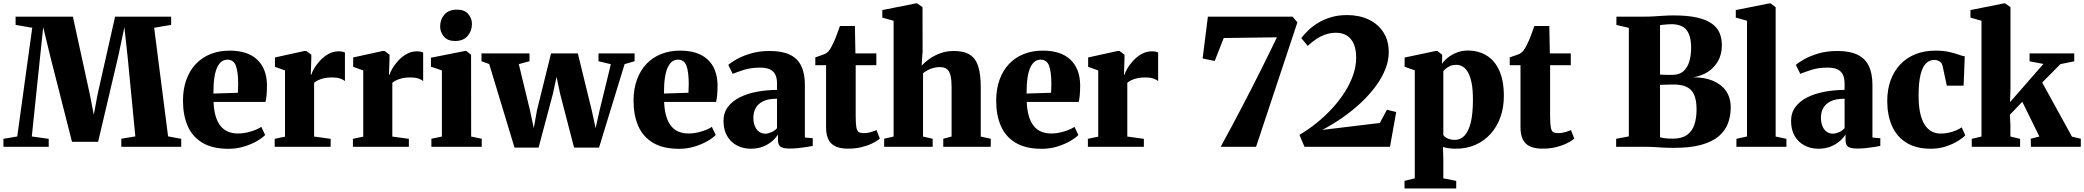

<svg xmlns="http://www.w3.org/2000/svg" viewBox="-26 -838 11898 1096"><path d="M72.5 -59 158 -679.5 63 -696V-743H390L487.5 -296L509.5 -182.5L530.5 -297L631 -743H951V-696L854 -679.5L933.5 -59.5L1008.5 -45.5V0H666.5V-46L746.5 -59.5L702.5 -514L684 -682.5L650.5 -523.5L534 -28.5H385L261 -516L220.5 -683L203 -514.5L155.5 -59L252 -45.5V0H-6.5V-45.5Z M1279 11.5Q1187 11.5 1129.5 -23Q1072 -57.5 1045.2 -119.2Q1018.5 -181 1018.5 -263Q1018.5 -330 1037.8 -383Q1057 -436 1092 -473Q1127 -510 1176 -529.5Q1225 -549 1284.5 -549Q1387 -549 1441.5 -498.2Q1496 -447.5 1498 -354.5Q1498 -320 1495.8 -295.5Q1493.5 -271 1489.5 -256H1193Q1195 -208.5 1205.2 -174.5Q1215.5 -140.5 1233 -118.8Q1250.5 -97 1275.8 -86.5Q1301 -76 1333.5 -76Q1368 -76 1406 -87.5Q1444 -99 1465.5 -114L1487.5 -67.5Q1473 -51.5 1441.2 -33Q1409.5 -14.5 1367.2 -1.5Q1325 11.5 1279 11.5ZM1192 -304 1332 -308.5Q1332.5 -322 1332.8 -334.2Q1333 -346.5 1333.5 -360Q1333.5 -426 1320.8 -461.8Q1308 -497.5 1272 -497.5Q1255.5 -497.5 1241.2 -488.2Q1227 -479 1215.8 -457.5Q1204.5 -436 1198.2 -398.5Q1192 -361 1192 -304Z M1542 0V-45.5L1601 -58V-436L1543.5 -456.5V-510L1712 -547H1722.5L1751 -526V-502L1748 -412H1751.5Q1754.5 -425 1767.2 -447Q1780 -469 1800.5 -491.5Q1821 -514 1848.2 -529.5Q1875.5 -545 1907.5 -545Q1920.5 -545 1929.2 -543Q1938 -541 1943 -538.5V-375.5Q1933.5 -383.5 1915.5 -389.8Q1897.5 -396 1869 -396Q1845.5 -396 1826.2 -392Q1807 -388 1792 -381Q1777 -374 1767 -365.5V-58.5L1861.5 -45.5V0Z M1988.5 0V-45.5L2047.5 -58V-436L1990 -456.5V-510L2158.5 -547H2169L2197.5 -526V-502L2194.5 -412H2198Q2201 -425 2213.8 -447Q2226.5 -469 2247 -491.5Q2267.5 -514 2294.8 -529.5Q2322 -545 2354 -545Q2367 -545 2375.8 -543Q2384.5 -541 2389.5 -538.5V-375.5Q2380 -383.5 2362 -389.8Q2344 -396 2315.5 -396Q2292 -396 2272.8 -392Q2253.5 -388 2238.5 -381Q2223.5 -374 2213.5 -365.5V-58.5L2308 -45.5V0Z M2436.5 0V-46L2496.5 -58.5V-436L2434 -457.5V-508.5L2628 -547H2636L2663 -525.5L2663.5 -58.5L2724 -46V0ZM2571 -604Q2529.5 -604 2508 -629.2Q2486.5 -654.5 2486.5 -686.5Q2486.5 -727 2511 -755Q2535.5 -783 2582.5 -783H2583.5Q2625 -783 2646.5 -758.5Q2668 -734 2668 -701.5Q2668 -662 2643.5 -633Q2619 -604 2572 -604Z M2722.5 -488.5V-533H2996.5V-488.5L2935.5 -472L2999.5 -207.5L3021 -106.5L3039 -207.5L3119.5 -533H3272.5L3352 -207.5L3374 -106.5L3396.5 -207.5L3461 -471.5L3390.5 -488.5V-533H3596.5V-488.5L3539.5 -472L3393.5 4.5H3251L3171.5 -302L3151 -399.5L3130 -302L3048.5 4.5H2911L2766.5 -472.5Z M3851 11.5Q3759 11.5 3701.5 -23Q3644 -57.5 3617.2 -119.2Q3590.5 -181 3590.5 -263Q3590.5 -330 3609.8 -383Q3629 -436 3664 -473Q3699 -510 3748 -529.5Q3797 -549 3856.5 -549Q3959 -549 4013.5 -498.2Q4068 -447.5 4070 -354.5Q4070 -320 4067.8 -295.5Q4065.5 -271 4061.5 -256H3765Q3767 -208.5 3777.2 -174.5Q3787.5 -140.5 3805 -118.8Q3822.5 -97 3847.8 -86.5Q3873 -76 3905.5 -76Q3940 -76 3978 -87.5Q4016 -99 4037.5 -114L4059.5 -67.5Q4045 -51.5 4013.2 -33Q3981.5 -14.5 3939.2 -1.5Q3897 11.5 3851 11.5ZM3764 -304 3904 -308.5Q3904.5 -322 3904.8 -334.2Q3905 -346.5 3905.5 -360Q3905.5 -426 3892.8 -461.8Q3880 -497.5 3844 -497.5Q3827.5 -497.5 3813.2 -488.2Q3799 -479 3787.8 -457.5Q3776.5 -436 3770.2 -398.5Q3764 -361 3764 -304Z M4260 11Q4215.5 11 4180 -8Q4144.5 -27 4124.2 -62.5Q4104 -98 4104 -147.5Q4104 -194 4129 -227.5Q4154 -261 4197 -282.5Q4240 -304 4294.8 -314.2Q4349.5 -324.5 4409.5 -325V-362Q4409.5 -391 4400.2 -411Q4391 -431 4370 -441.5Q4349 -452 4313 -452Q4259.5 -452 4219 -438.8Q4178.5 -425.5 4156.5 -416.5L4131.5 -467.5Q4146 -481 4179 -499.8Q4212 -518.5 4260.2 -532.8Q4308.5 -547 4368 -547Q4438 -547 4482 -526.2Q4526 -505.5 4547.2 -462.8Q4568.5 -420 4568.5 -353V-53L4613.5 -49V-5Q4602.5 -3 4580.5 0.8Q4558.5 4.5 4532.8 7.2Q4507 10 4483.5 10Q4446.5 10 4430.8 0.5Q4415 -9 4415 -39.5V-70.5Q4404.5 -52.5 4382.8 -33.2Q4361 -14 4330.2 -1.5Q4299.5 11 4260 11ZM4342.5 -75Q4358 -75 4377.8 -83.5Q4397.5 -92 4409.5 -106.5V-274.5Q4359.5 -274.5 4330 -259.8Q4300.5 -245 4287.5 -220.8Q4274.5 -196.5 4274.5 -167Q4274.5 -139 4283 -118.2Q4291.5 -97.5 4306.8 -86.2Q4322 -75 4342.5 -75Z M4815.5 10.5Q4749.5 10.5 4719.5 -18.8Q4689.5 -48 4689.5 -111.5V-466H4628V-510.5Q4640.5 -515 4652.8 -519Q4665 -523 4676 -527.2Q4687 -531.5 4694.5 -537.5Q4702.5 -544 4709 -553Q4715.5 -562 4721.2 -573.2Q4727 -584.5 4732.5 -596Q4738.5 -607.5 4744.5 -623.5Q4750.5 -639.5 4757 -657Q4763.5 -674.5 4768.5 -689.5H4854L4857 -533H4976.5V-466H4858.5V-176.5Q4858.5 -131.5 4862.5 -110.5Q4866.5 -89.5 4876.5 -83.8Q4886.5 -78 4905.5 -78Q4924.5 -78 4943.8 -83.5Q4963 -89 4977.5 -95.5L4996.5 -46.5Q4980 -32.5 4953.2 -19.5Q4926.5 -6.5 4892 2Q4857.5 10.5 4815.5 10.5Z M5075 -58.5V-719.5L5010.5 -737.5V-780.5L5200.5 -818.5H5210L5240 -797L5240.5 -545L5235 -463.5Q5252.5 -482.5 5279.5 -501.8Q5306.5 -521 5341.8 -534Q5377 -547 5419 -547Q5476.5 -547 5510 -525.8Q5543.5 -504.5 5558 -459.2Q5572.5 -414 5572.5 -341V-58.5L5629.5 -46V0H5358.5V-46L5406 -58.5V-340.5Q5406 -380.5 5400.2 -405.8Q5394.5 -431 5380 -443Q5365.5 -455 5339 -455Q5319.5 -455 5301.2 -450Q5283 -445 5268.2 -436.8Q5253.5 -428.5 5243 -420V-58.5L5298 -46V0H5021V-46Z M5921 11.5Q5829 11.5 5771.5 -23Q5714 -57.5 5687.2 -119.2Q5660.5 -181 5660.5 -263Q5660.5 -330 5679.8 -383Q5699 -436 5734 -473Q5769 -510 5818 -529.5Q5867 -549 5926.5 -549Q6029 -549 6083.5 -498.2Q6138 -447.5 6140 -354.5Q6140 -320 6137.8 -295.5Q6135.5 -271 6131.5 -256H5835Q5837 -208.5 5847.2 -174.5Q5857.5 -140.5 5875 -118.8Q5892.5 -97 5917.8 -86.5Q5943 -76 5975.5 -76Q6010 -76 6048 -87.5Q6086 -99 6107.5 -114L6129.5 -67.5Q6115 -51.5 6083.2 -33Q6051.5 -14.5 6009.2 -1.5Q5967 11.5 5921 11.5ZM5834 -304 5974 -308.5Q5974.5 -322 5974.8 -334.2Q5975 -346.5 5975.5 -360Q5975.5 -426 5962.8 -461.8Q5950 -497.5 5914 -497.5Q5897.5 -497.5 5883.2 -488.2Q5869 -479 5857.8 -457.5Q5846.5 -436 5840.2 -398.5Q5834 -361 5834 -304Z M6184 0V-45.5L6243 -58V-436L6185.5 -456.5V-510L6354 -547H6364.5L6393 -526V-502L6390 -412H6393.5Q6396.5 -425 6409.2 -447Q6422 -469 6442.5 -491.5Q6463 -514 6490.2 -529.5Q6517.5 -545 6549.5 -545Q6562.5 -545 6571.2 -543Q6580 -541 6585 -538.5V-375.5Q6575.5 -383.5 6557.5 -389.8Q6539.5 -396 6511 -396Q6487.5 -396 6468.2 -392Q6449 -388 6434 -381Q6419 -374 6409 -365.5V-58.5L6503.5 -45.5V0Z M7144 0H6942Q7005.5 -116 7062 -224.2Q7118.5 -332.5 7168.8 -432.8Q7219 -533 7263 -625L6959.5 -621L6908 -490L6839 -504L6869 -743H7352.5L7380 -710.5Z M7391.5 -68Q7442.5 -98 7490.5 -136.8Q7538.5 -175.5 7579.2 -220Q7620 -264.5 7650.8 -313Q7681.5 -361.5 7698.5 -411Q7715.5 -460.5 7715.5 -508.5Q7715.5 -555.5 7701.8 -587.2Q7688 -619 7662.2 -635Q7636.5 -651 7601 -651Q7566.5 -651 7537 -640Q7507.5 -629 7483 -611.8Q7458.5 -594.5 7439 -576L7402 -620.5Q7418 -641.5 7441.8 -664.5Q7465.5 -687.5 7497.8 -707.2Q7530 -727 7571.5 -739.5Q7613 -752 7663.5 -752Q7733 -752 7786.8 -726.5Q7840.5 -701 7871 -653.5Q7901.5 -606 7901.5 -540Q7901.5 -491.5 7881.5 -441.8Q7861.5 -392 7825.8 -344Q7790 -296 7742.2 -251.2Q7694.5 -206.5 7638.2 -167.2Q7582 -128 7522 -96.5L7850.5 -136L7891 -211.5L7944 -198.5L7908.5 0H7420.5Z M7991.5 238V194.5L8050 180V-436.5L7992 -457V-509.5L8169.5 -547H8179.5L8206.5 -525.5L8205.5 -473.5Q8215.5 -490 8236.8 -507.5Q8258 -525 8287.8 -537.2Q8317.5 -549.5 8352 -549.5Q8414 -549.5 8460.2 -521Q8506.5 -492.5 8532.5 -435Q8558.5 -377.5 8558.5 -290Q8558.5 -224.5 8539 -169.5Q8519.5 -114.5 8483 -74Q8446.5 -33.5 8396 -11.2Q8345.5 11 8283 11Q8262 11 8241.5 7.8Q8221 4.5 8211 1L8213 74V180L8286.5 194.5V238ZM8278.5 -39.5Q8310 -39.5 8333.2 -63Q8356.5 -86.5 8369.2 -137.2Q8382 -188 8382 -269Q8382 -324.5 8374.8 -362.5Q8367.5 -400.5 8354.5 -423.8Q8341.5 -447 8324 -457.5Q8306.5 -468 8286.5 -468Q8267.5 -468 8253 -461.8Q8238.5 -455.5 8228.5 -447.2Q8218.5 -439 8213 -432V-67.5Q8220.5 -55 8239 -47.2Q8257.5 -39.5 8278.5 -39.5Z M8779.5 10.5Q8713.5 10.5 8683.5 -18.8Q8653.5 -48 8653.5 -111.5V-466H8592V-510.5Q8604.5 -515 8616.8 -519Q8629 -523 8640 -527.2Q8651 -531.5 8658.5 -537.5Q8666.5 -544 8673 -553Q8679.5 -562 8685.2 -573.2Q8691 -584.5 8696.5 -596Q8702.5 -607.5 8708.5 -623.5Q8714.5 -639.5 8721 -657Q8727.5 -674.5 8732.5 -689.5H8818L8821 -533H8940.5V-466H8822.5V-176.5Q8822.5 -131.5 8826.5 -110.5Q8830.5 -89.5 8840.5 -83.8Q8850.5 -78 8869.5 -78Q8888.5 -78 8907.8 -83.5Q8927 -89 8941.5 -95.5L8960.5 -46.5Q8944 -32.5 8917.2 -19.5Q8890.5 -6.5 8856 2Q8821.5 10.5 8779.5 10.5Z M9272 -59.5V-679L9201 -695.5V-743H9359.5Q9391 -743 9418.5 -744.8Q9446 -746.5 9472.2 -748.2Q9498.5 -750 9526.5 -750Q9609 -750 9662.8 -737.5Q9716.5 -725 9747.2 -702.2Q9778 -679.5 9790.5 -648.5Q9803 -617.5 9803 -580Q9803 -528.5 9781.2 -489.8Q9759.5 -451 9722.2 -427.2Q9685 -403.5 9638.5 -397Q9703 -397 9751.2 -377.2Q9799.5 -357.5 9826.5 -319Q9853.5 -280.5 9853.5 -225Q9853.5 -176.5 9838 -134.5Q9822.5 -92.5 9786 -61Q9749.5 -29.5 9687 -11.8Q9624.5 6 9530.5 6Q9493 6 9467.5 4.5Q9442 3 9418 1.5Q9394 0 9361.5 0H9199.5V-45.5ZM9450 -412.5Q9456.5 -412 9465 -411.5Q9473.5 -411 9482.8 -410.8Q9492 -410.5 9501.8 -410.5Q9511.5 -410.5 9519.5 -410.5Q9559.5 -410.5 9583 -431Q9606.5 -451.5 9617 -486.8Q9627.5 -522 9627.5 -566Q9627.5 -633 9601.5 -666.5Q9575.5 -700 9513.5 -700Q9506.5 -700 9493.5 -699Q9480.5 -698 9468.2 -696.8Q9456 -695.5 9450 -694.5ZM9450 -55Q9457 -52 9469.2 -50Q9481.5 -48 9495.8 -47.2Q9510 -46.5 9523 -46.5Q9573 -46.5 9602.8 -67Q9632.5 -87.5 9645.5 -125Q9658.5 -162.5 9658.5 -213Q9658.5 -290.5 9627.8 -323Q9597 -355.5 9529 -355.5Q9518.5 -355.5 9507.5 -355.2Q9496.5 -355 9485.5 -354.8Q9474.5 -354.5 9465.5 -354.2Q9456.5 -354 9450 -353.5Z M9946.5 -59V-719.5L9882.5 -737.5V-780.5L10072.5 -818.5H10081.5L10110 -797V-58.5L10171.5 -45.5V0H9886V-45.5Z M10354 11Q10309.5 11 10274 -8Q10238.5 -27 10218.2 -62.5Q10198 -98 10198 -147.5Q10198 -194 10223 -227.5Q10248 -261 10291 -282.5Q10334 -304 10388.8 -314.2Q10443.5 -324.5 10503.5 -325V-362Q10503.5 -391 10494.2 -411Q10485 -431 10464 -441.5Q10443 -452 10407 -452Q10353.5 -452 10313 -438.8Q10272.5 -425.5 10250.5 -416.5L10225.5 -467.5Q10240 -481 10273 -499.8Q10306 -518.5 10354.2 -532.8Q10402.5 -547 10462 -547Q10532 -547 10576 -526.2Q10620 -505.5 10641.2 -462.8Q10662.5 -420 10662.5 -353V-53L10707.5 -49V-5Q10696.5 -3 10674.5 0.8Q10652.5 4.5 10626.8 7.2Q10601 10 10577.5 10Q10540.5 10 10524.8 0.5Q10509 -9 10509 -39.5V-70.5Q10498.5 -52.5 10476.8 -33.2Q10455 -14 10424.2 -1.5Q10393.5 11 10354 11ZM10436.5 -75Q10452 -75 10471.8 -83.5Q10491.5 -92 10503.5 -106.5V-274.5Q10453.5 -274.5 10424 -259.8Q10394.5 -245 10381.5 -220.8Q10368.5 -196.5 10368.5 -167Q10368.5 -139 10377 -118.2Q10385.5 -97.5 10400.8 -86.2Q10416 -75 10436.5 -75Z M10996.5 11Q10910.5 11 10855.2 -24Q10800 -59 10773.5 -120.5Q10747 -182 10747 -261Q10747 -327 10766.5 -380.2Q10786 -433.5 10822.2 -471.2Q10858.5 -509 10909 -529Q10959.5 -549 11021 -549Q11068 -549 11099.2 -541.8Q11130.5 -534.5 11152 -526.8Q11173.5 -519 11189.5 -516.5L11183 -349H11087L11063 -461.5Q11060.5 -473.5 11053.2 -481.2Q11046 -489 11036 -492.5Q11026 -496 11016 -496Q10989 -496 10968.8 -476.8Q10948.5 -457.5 10937.2 -412.5Q10926 -367.5 10926 -290.5Q10926 -234.5 10934.8 -193.8Q10943.5 -153 10960.2 -126.8Q10977 -100.5 11000.2 -88Q11023.5 -75.5 11051.5 -75.5Q11074.5 -75.5 11096.8 -80.2Q11119 -85 11138.5 -93Q11158 -101 11172 -111L11192.5 -65.5Q11180 -51.5 11151 -33.5Q11122 -15.5 11082.2 -2.2Q11042.5 11 10996.5 11Z M11229.5 0V-45.5L11285 -58.5V-719.5L11222 -737.5V-780.5L11411.5 -818.5H11420.5L11450.5 -797V-330L11448 -255L11638.5 -473L11559.5 -488V-533H11814.5V-488L11735.5 -472L11631.5 -367L11801.5 -58L11852 -46V0H11567.5L11566 -46L11615.5 -58.5L11518 -257L11447 -183L11450 -126.5V-58.5L11505.5 -45.5V0Z"/></svg>

Font: Merriweather 72pt Black
Style: Regular
Weight: 900
Version: Version 2.100